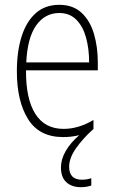

<svg xmlns="http://www.w3.org/2000/svg" viewBox="-20 -559 475 797"><path d="M267 133Q267 187 320 187Q332 187 342.5 185Q353 183 359 181V211Q351 214 340 216Q329 218 316 218Q278 218 255.5 197.5Q233 177 233 136Q233 102 253 67.5Q273 33 309 2Q278 10 242 10Q143 10 96.5 -64.5Q50 -139 50 -263Q50 -345 69.5 -407Q89 -469 128 -504Q167 -539 226 -539Q283 -539 318.5 -506Q354 -473 370 -418.5Q386 -364 386 -300V-267H88Q87 -149 126.5 -86.5Q166 -24 244 -24Q306 -24 368 -61V-23Q366 -21 364 -20Q324 16 295.5 56.5Q267 97 267 133ZM226 -505Q167 -505 130.5 -454Q94 -403 89 -300H350Q350 -357 337 -403.5Q324 -450 296.5 -477.5Q269 -505 226 -505Z"/></svg>

Font: Noto Sans Lao Condensed ExtraLight
Style: Regular
Weight: 200
Width: 3
Designer: Monotype Design Team
Foundry: Monotype Imaging Inc.
Version: Version 2.003; ttfautohint (v1.8.4.7-5d5b)